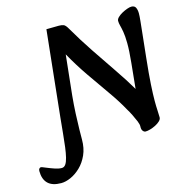

<svg xmlns="http://www.w3.org/2000/svg" viewBox="-255 -808 1034 1089"><g transform="rotate(-15 262.0 -263.0)"><path d="M-29 170Q-81 170 -106.5 145Q-132 120 -132 72Q-132 62 -127.5 57.5Q-123 53 -119 53Q-114 53 -108.5 55.5Q-103 58 -90 63Q-66 73 -43.5 80.5Q-21 88 -4 88Q10 88 19 75Q28 62 34 37.5Q40 13 44.5 -21.5Q49 -56 53 -99Q57 -142 62 -191L115 -695L188 -696Q206 -696 216.5 -691.5Q227 -687 240 -664Q284 -588 334.5 -512.5Q385 -437 433 -367Q481 -297 516 -237L531 -387Q538 -457 537.5 -500Q537 -543 532.5 -568Q528 -593 524 -607.5Q520 -622 520 -635Q520 -645 530.5 -655.5Q541 -666 556.5 -674.5Q572 -683 587.5 -688.5Q603 -694 613 -694Q632 -694 638.5 -680Q645 -666 645 -646Q645 -629 642 -601Q639 -573 634 -524L620 -392Q610 -298 606.5 -238.5Q603 -179 603 -144Q603 -109 604.5 -87Q606 -65 606 -46Q606 -35 595 -24.5Q584 -14 568 -6Q552 2 536 6.5Q520 11 509 11Q500 11 493 2Q486 -7 487 -23Q488 -36 479.5 -56.5Q471 -77 460 -99Q449 -121 439 -137Q409 -192 364 -255.5Q319 -319 271.5 -388Q224 -457 184 -529L159 -293Q154 -241 151.5 -188.5Q149 -136 148.5 -96Q148 -56 148 -39Q148 12 130.5 51Q113 90 85.5 116.5Q58 143 27.5 156.5Q-3 170 -29 170Z"/></g></svg>

Font: Alkatra
Style: Regular
Weight: 400
Designer: Suman Bhandary
Version: Version 1.100;gftools[0.9.22]